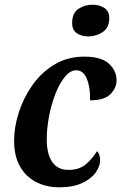

<svg xmlns="http://www.w3.org/2000/svg" viewBox="-20 -787 516 817"><path d="M232 10Q178 10 134.5 -12Q91 -34 65.5 -78Q40 -122 40 -189Q40 -245 59.5 -307Q79 -369 117 -423.5Q155 -478 211 -512Q267 -546 339 -546Q411 -546 443.5 -516Q476 -486 476 -445Q476 -413 450 -386.5Q424 -360 363 -360Q365 -413 350 -450.5Q335 -488 304 -488Q279 -488 256 -460Q233 -432 215.5 -387Q198 -342 188.5 -291Q179 -240 179 -194Q179 -131 202.5 -97.5Q226 -64 271 -64Q318 -64 346.5 -89Q375 -114 393 -144Q406 -131 406 -105Q406 -80 387.5 -53.5Q369 -27 330.5 -8.5Q292 10 232 10ZM356 -632Q327 -632 307 -645.5Q287 -659 287 -689Q287 -731 313.5 -749Q340 -767 374 -767Q402 -767 423.5 -753.5Q445 -740 445 -710Q445 -669 417 -650.5Q389 -632 356 -632Z"/></svg>

Font: Noto Serif Condensed
Style: Bold Italic
Weight: 700
Width: 3
Italic angle: -12°
Designer: Monotype Design Team
Foundry: Monotype Imaging Inc.
Version: Version 2.014